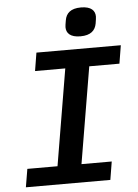

<svg xmlns="http://www.w3.org/2000/svg" viewBox="-60 -960 721 1006"><g transform="rotate(-5 300.0 -457.0)"><path d="M479 0 494.7 -95.5H335.6L420.8 -602.6H579.5L595.2 -698.2H151.3L135.7 -602.6H294.7L209.5 -95.5H50.8L34.8 0ZM314.6 -817.5C314.6 -786.9 334.5 -763.1 388.8 -763.1C443.5 -763.1 467.3 -787.3 473.7 -823.2C476.6 -841.3 478.3 -852.6 478.3 -859.7C478.3 -889.9 458.5 -913.7 404.1 -913.7C349.4 -913.7 325.6 -889.6 319.6 -853.7C316.4 -835.6 314.6 -824.2 314.6 -817.5Z"/></g></svg>

Font: Margiela Mono Italic SmBold It
Style: Regular
Weight: 600
Designer: Mike Abbink, Paul van der Laan, Pieter van Rosmalen
Foundry: Bold Monday
Version: Version 2.003 2021